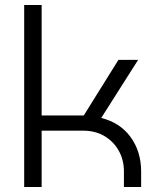

<svg xmlns="http://www.w3.org/2000/svg" viewBox="-20 -750 651 770"><path d="M77 0V-730H147V-287H316L455 -510H534L386 -277Q462 -258 504 -200Q546 -142 546 -62V0H477V-62Q477 -109 456 -146Q435 -183 398.5 -204.5Q362 -226 313 -226H147V0Z"/></svg>

Font: MuseoModerno SemiBold Light
Style: Regular
Weight: 300
Version: Version 1.001